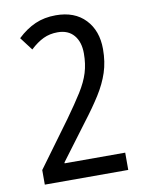

<svg xmlns="http://www.w3.org/2000/svg" viewBox="-82 -783 645 843"><g transform="rotate(-10 240.0 -362.0)"><path d="M421 0H49V-65L197 -267Q240 -327 267 -370Q294 -413 306 -452Q318 -491 318 -538Q318 -589 292.5 -619Q267 -649 220 -649Q185 -649 156.5 -635.5Q128 -622 98 -594L54 -652Q92 -688 133 -706Q174 -724 225 -724Q309 -724 356.5 -674Q404 -624 404 -542Q404 -485 388.5 -438Q373 -391 343 -343.5Q313 -296 270 -240L151 -81V-77H421Z"/></g></svg>

Font: Avrile Sans Condensed
Style: Regular
Weight: 400
Width: 3
Designer: Monotype Design Team
Foundry: Monotype Imaging Inc.
Version: Version 2.001;September 10, 2019;FontCreator 11.5.0.2425 64-